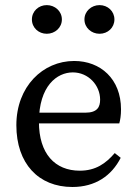

<svg xmlns="http://www.w3.org/2000/svg" viewBox="-20 -730 550 763"><path d="M267.6 13.1C358.9 13.1 423.4 -31.5 459.7 -102.9L436 -121.7C400.4 -80.4 360.5 -51.7 297.1 -51.7C198.5 -51.7 134.7 -119 134.7 -245.7C134.7 -388.8 206.7 -442.3 269.4 -442.3C330.9 -442.3 377.9 -391.4 377.9 -333.9C377.9 -305 366.9 -282.2 318.9 -282.2H83.7V-239.6H454C458 -252.8 460.9 -272.6 460.9 -295.5C460.9 -416.5 379.3 -487.7 274.7 -487.7C150.4 -487.7 45 -386.3 45 -232.5C45 -80 133 13.1 267.6 13.1ZM165.8 -595.8C198.4 -595.8 225.9 -619.9 225.9 -652.7C225.9 -685.5 198.4 -709.7 165.8 -709.7C133.4 -709.7 106.8 -685.5 106.8 -652.7C106.8 -619.9 133.4 -595.8 165.8 -595.8ZM375.6 -595.8C408.2 -595.8 434.7 -619.9 434.7 -652.7C434.7 -685.5 408.2 -709.7 375.6 -709.7C343.2 -709.7 315.6 -685.5 315.6 -652.7C315.6 -619.9 343.2 -595.8 375.6 -595.8Z"/></svg>

Font: Source Serif Variable
Style: Regular
Weight: 389
Designer: Frank Grießhammer
Foundry: Adobe Systems Incorporated
Version: Version 3.001;hotconv 1.0.111;makeotfexe 2.5.65597